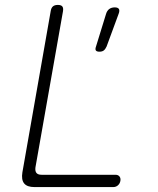

<svg xmlns="http://www.w3.org/2000/svg" viewBox="-20 -760 640 780"><path d="M120 0Q90 0 78 -15Q66 -30 71 -60L186 -715Q188 -728 195 -734Q202 -740 215 -740Q228 -740 233 -734Q238 -728 236 -715L124 -80Q122 -65 128 -57.5Q134 -50 149 -50H449Q460 -50 465.5 -43Q471 -36 469 -25Q467 -14 459 -7Q451 0 440 0ZM384 -550Q373 -550 369.5 -555Q366 -560 370 -571L411 -704Q415 -717 424 -723.5Q433 -730 446 -730Q459 -730 463 -723.5Q467 -717 462 -704L413 -571Q408 -560 401.5 -555Q395 -550 384 -550Z"/></svg>

Font: Maple Mono NL Thin
Style: Italic
Weight: 250
Italic angle: -10°
Monospace: yes
Designer: subframe7536
Version: Version 7.000